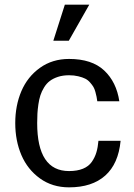

<svg xmlns="http://www.w3.org/2000/svg" viewBox="-20 -785 572 817"><path d="M207 -611.8 255.9 -765.1H359.9L272.9 -611.8ZM493.2 -186Q483.9 -87.9 427.7 -37.8Q371.6 12.2 273.9 12.2Q202.6 12.2 149.9 -25.9Q97.2 -64 71 -125.2Q44.9 -186.5 44.9 -261.2Q44.9 -335.9 71 -397.2Q97.2 -458.5 149.9 -496.3Q202.6 -534.2 273.9 -534.2Q371.1 -534.2 423.3 -485.1Q475.6 -436 487.8 -354H394Q392.1 -366.7 390.9 -373.3Q389.6 -379.9 386 -393.6Q382.3 -407.2 377.4 -415.3Q372.6 -423.3 363.5 -433.8Q354.5 -444.3 342.8 -450.2Q331.1 -456.1 313.2 -460.4Q295.4 -464.8 273.9 -464.8Q247.6 -464.8 226.8 -458Q206.1 -451.2 191.9 -440.4Q177.7 -429.7 167.5 -412.8Q157.2 -396 151.9 -379.4Q146.5 -362.8 143.3 -340.6Q140.1 -318.4 139.2 -301Q138.2 -283.7 138.2 -261.2Q138.2 -57.1 273.9 -57.1Q308.6 -57.1 333 -67.1Q357.4 -77.1 370.6 -96.2Q383.8 -115.2 390.1 -136.5Q396.5 -157.7 398.9 -186Z"/></svg>

Font: Standard
Style: Regular
Weight: 400
Designer: Bryce Wilner
Version: Version 2.000;PS 2.0;hotconv 16.6.51;makeotf.lib2.5.65220 DE